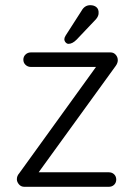

<svg xmlns="http://www.w3.org/2000/svg" viewBox="-20 -720 519 740"><path d="M428 -28Q428 -16 420 -8Q412 0 399 0H74Q61 0 53 -9.5Q45 -19 45 -29Q45 -42 54 -52L350 -462H99Q87 -462 78.5 -470Q70 -478 70 -490Q70 -502 78.5 -510Q87 -518 99 -518H406Q418 -518 426 -509Q434 -500 434 -488Q434 -477 426 -466L129 -56H399Q412 -56 420 -48Q428 -40 428 -28ZM228 -569Q228 -575 233 -583L294 -678Q306 -700 328 -700Q343 -700 352 -692Q361 -684 360 -669Q360 -658 350 -646L275 -567Q259 -551 244 -551Q238 -551 233 -556.5Q228 -562 228 -569Z"/></svg>

Font: Quicksand
Style: Regular
Weight: 400
Designer: Andrew Paglinawan
Foundry: Andrew Paglinawan
Version: Version 3.000